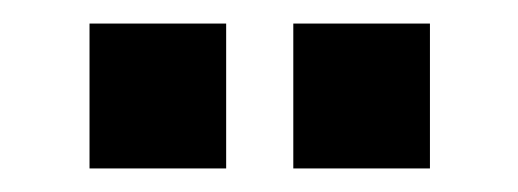

<svg xmlns="http://www.w3.org/2000/svg" viewBox="-20 -724 440 163"><path d="M229 -581V-704H345V-581ZM56 -581V-704H172V-581Z"/></svg>

Font: Host Grotesk SemiBold
Style: Regular
Weight: 600
Designer: Doukan Karapınar
Foundry: Element Type
Version: Version 1.003